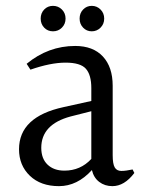

<svg xmlns="http://www.w3.org/2000/svg" viewBox="-20 -722 505 656"><path d="M336 -658.5Q336 -640 323.5 -627.5Q311 -615 293.5 -615Q276 -615 264 -627.5Q252 -640 252 -658.5Q252 -677 264 -689.5Q276 -702 293.5 -702Q311 -702 323.5 -689.5Q336 -677 336 -658.5ZM191.5 -627.5Q179 -615 161 -615Q143 -615 131 -627.5Q119 -640 119 -658.5Q119 -677 131 -689.5Q143 -702 161 -702Q179 -702 191.5 -689.5Q204 -677 204 -658.5Q204 -640 191.5 -627.5ZM121 -217Q121 -180 142.5 -159.5Q164 -139 200 -139Q255 -139 292 -179V-342L221 -324Q121 -297 121 -217ZM364 -86Q338 -86 319 -100.5Q300 -115 294 -141Q244 -86 181.5 -86Q119 -86 82 -121.5Q45 -157 45 -212Q45 -323 197 -356L292 -377V-421Q292 -466 273.5 -487Q255 -508 204 -508Q153 -508 84 -484L71 -504Q145 -565 237 -565Q298 -565 331.5 -529Q365 -493 365 -429V-192Q365 -162 372 -150Q379 -138 394.5 -138Q410 -138 433 -143L439 -131Q405 -86 364 -86Z"/></svg>

Font: Halant
Style: Regular
Weight: 400
Designer: Hitesh Malaviya (Devanagari), Satya Rajpurohit (Latin)
Foundry: Indian Type Foundry
Version: Version 1.100;PS 1.0;hotconv 1.0.78;makeotf.lib2.5.61930; tt